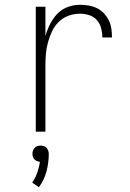

<svg xmlns="http://www.w3.org/2000/svg" viewBox="-20 -548 540 799"><path d="M129 0V-520H169V-398Q176 -423 188 -447Q200 -471 218 -490Q236 -509 261 -518.5Q286 -528 313 -528Q331 -528 349 -525Q367 -522 383.5 -514Q400 -506 412.5 -492.5Q425 -479 433 -462.5Q441 -446 443.5 -428Q446 -410 446 -392H406Q406 -411 401 -430.5Q396 -450 383 -464.5Q370 -479 351 -485Q332 -491 313 -491Q288 -491 265 -482.5Q242 -474 224.5 -457Q207 -440 196.5 -417.5Q186 -395 179.5 -371.5Q173 -348 171 -324Q169 -300 169 -276V0ZM142 231 114 212Q127 193 135 170.5Q143 148 146 125Q140 125 134 122.5Q128 120 123.5 115.5Q119 111 117 104.5Q115 98 115 92Q115 85 117.5 78.5Q120 72 124.5 67Q129 62 135.5 60Q142 58 149 58Q156 58 162.5 60Q169 62 173.5 67Q178 72 180.5 78.5Q183 85 183 92Q183 129 173.5 165Q164 201 142 231Z"/></svg>

Font: Iosevka Extralight
Style: Regular
Weight: 200
Monospace: yes
Designer: Belleve Invis
Foundry: Belleve Invis
Version: Version 32.0.1; ttfautohint (v1.8.4)